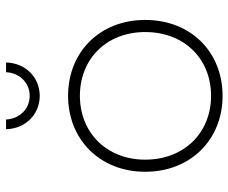

<svg xmlns="http://www.w3.org/2000/svg" viewBox="-82 -690 773 650"><g transform="rotate(-90 305.0 -365.5)"><path d="M225 -732H192C194 -665 243 -618 305 -618C367 -618 416 -665 418 -732H385C383 -686 349 -652 305 -652C261 -652 227 -686 225 -732ZM305 -522C157 -522 48 -414 48 -261C48 -107 157 1 305 1C454 1 562 -107 562 -261C562 -414 454 -522 305 -522ZM305 -482C431 -482 521 -391 521 -261C521 -129 431 -38 305 -38C180 -38 89 -129 89 -261C89 -391 180 -482 305 -482Z"/></g></svg>

Font: Montserrat ExtraLight
Style: Regular
Weight: 250
Designer: Julieta Ulanovsky
Foundry: Julieta Ulanovsky
Version: Version 4.000